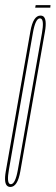

<svg xmlns="http://www.w3.org/2000/svg" viewBox="-47 -740 221 764"><path d="M-6 4Q-12 4 -16.5 1Q-32.5 -9 -24 -58Q-13.5 -120 25 -337Q63 -553 74 -615.5Q85 -678 114 -678Q120 -678 124.5 -675.5Q140.5 -665 132 -615Q121 -552 83 -337Q44.5 -120 33.8 -58Q23 4 -6 4ZM-4 -7Q14 -7 24.2 -65Q34.5 -123 72 -337Q109.5 -550 120 -608.5Q129 -660 116 -666Q114 -667 112 -667Q94 -667 83.8 -608.5Q73.5 -550 36 -337Q-1.5 -123 -11.5 -65Q-20.5 -14 -8 -8Q-6 -7 -4 -7ZM93 -709.5 95 -719.5H154L153 -709.5Z"/></svg>

Font: Anybody UltraCondensed Thin
Style: Italic
Weight: 100
Width: 1
Italic angle: -10°
Designer: Tyler Finck
Foundry: Etcetera Type Company
Version: Version 1.010; ttfautohint (v1.8.3) -l 8 -r 50 -G 200 -x 14 